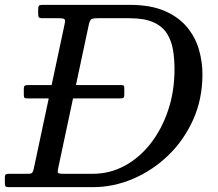

<svg xmlns="http://www.w3.org/2000/svg" viewBox="-60 -770 898 790"><path d="M-40 -16V-39Q-40 -51 -35.5 -53Q-31 -55 -19 -55H57Q70 -55 73.5 -60.8Q77 -66.5 79 -76L140.5 -365H54Q43 -365 40.5 -367.8Q38 -370.5 38 -380V-406Q38 -414.5 41.8 -417.2Q45.5 -420 55 -420H152.5L205.5 -669Q209.5 -687 205.5 -691Q201.5 -695 179 -695H116Q102 -695 99.5 -699.5Q97 -704 97 -718V-729Q97 -742 99.8 -746Q102.5 -750 115 -750H473Q560.5 -750 618.5 -724.5Q676.5 -699 710.5 -657.2Q744.5 -615.5 758.8 -565.2Q773 -515 773 -465Q773 -362.5 734.8 -277.5Q696.5 -192.5 631.8 -130.2Q567 -68 486.8 -34Q406.5 0 323 0H-24Q-33.5 0 -36.8 -3Q-40 -6 -40 -16ZM199 -55H323Q392 -55 452.8 -87.8Q513.5 -120.5 559.5 -179.2Q605.5 -238 631.8 -316.2Q658 -394.5 658 -485Q658 -527 651.8 -564.8Q645.5 -602.5 627 -632Q608.5 -661.5 571.5 -678.2Q534.5 -695 473 -695H343Q321.5 -695 315.5 -690.8Q309.5 -686.5 305.5 -669L252.5 -420H436Q446.5 -420 449 -417.5Q451.5 -415 451.5 -406V-381.5Q451.5 -372.5 449 -368.8Q446.5 -365 434.5 -365H240.5L179 -76Q176 -63 179 -59Q182 -55 199 -55Z"/></svg>

Font: Besley
Style: Italic
Weight: 400
Italic angle: -13°
Designer: Owen Earl
Foundry: indestructible type*
Version: Version 4.000; ttfautohint (v1.8.4.7-5d5b)